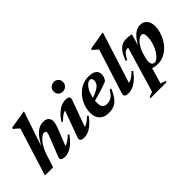

<svg xmlns="http://www.w3.org/2000/svg" viewBox="-52 -1396 2309 2309"><g transform="rotate(-45 1102.5 -242.0)"><path d="M180.5 -153.5 131 0H-7.5L182.5 -608Q174 -617.5 163.5 -627.2Q153 -637 141.2 -646.8Q129.5 -656.5 115.5 -666.5L121 -685.5L345.5 -723.5H359L191 -224.5L185 -231Q218.5 -299.5 249.5 -346Q280.5 -392.5 310 -420Q339.5 -447.5 369 -459.8Q398.5 -472 429 -472Q481 -472 503.5 -449Q526 -426 526 -391Q526 -373 520.8 -349.2Q515.5 -325.5 501.5 -290.5L402.5 -39L377 -71.5Q399.5 -70.5 423 -77.8Q446.5 -85 473.8 -103.2Q501 -121.5 534.5 -154L549 -140Q508.5 -85 469.8 -51.2Q431 -17.5 395 -2.2Q359 13 324.5 13Q281 13 267 -3.2Q253 -19.5 266.5 -53.5L358.5 -285.5Q369 -312 373 -324.8Q377 -337.5 377 -346Q377 -358 370 -364.8Q363 -371.5 347.5 -371.5Q328.5 -371.5 306.2 -356.2Q284 -341 261 -312.5Q238 -284 217.2 -243.8Q196.5 -203.5 180.5 -153.5Z M595 -55 727.5 -413.5 753.5 -384Q728 -385.5 705.2 -378.5Q682.5 -371.5 658 -353.2Q633.5 -335 603 -303L587.5 -316.5Q626 -373 664 -406.8Q702 -440.5 738.8 -455.5Q775.5 -470.5 810.5 -470.5Q851.5 -470.5 864 -454.8Q876.5 -439 864.5 -405.5L731.5 -39L700 -70Q723.5 -68.5 747 -74.8Q770.5 -81 797.5 -99Q824.5 -117 857 -149.5L872 -135.5Q833 -82.5 795.2 -49.8Q757.5 -17 721.5 -2Q685.5 13 651 13Q608.5 13 595.2 -3.2Q582 -19.5 595 -55ZM779.5 -638.5Q779.5 -662 790.2 -680.5Q801 -699 820 -709.5Q839 -720 863 -720Q897.5 -720 919.5 -698.2Q941.5 -676.5 941.5 -642.5Q941.5 -619 930.8 -600.5Q920 -582 901.2 -571.2Q882.5 -560.5 858 -560.5Q823.5 -560.5 801.5 -582.8Q779.5 -605 779.5 -638.5Z M1186 -431.5Q1165 -431.5 1145.2 -416.8Q1125.5 -402 1108.5 -376.2Q1091.5 -350.5 1079 -317.5Q1066.5 -284.5 1059.2 -247.2Q1052 -210 1052 -172.5Q1052 -122.5 1072.5 -100.8Q1093 -79 1129.5 -79Q1156.5 -79 1180.2 -87.5Q1204 -96 1227 -117.5Q1250 -139 1272.5 -178.5L1296 -178Q1265.5 -102 1231.5 -60.5Q1197.5 -19 1158.5 -3Q1119.5 13 1072.5 13Q1019 13 982.5 -6.5Q946 -26 927.5 -62.2Q909 -98.5 909 -147.5Q909 -198.5 923.5 -246.5Q938 -294.5 964.8 -335.2Q991.5 -376 1028.2 -407Q1065 -438 1109.8 -455Q1154.5 -472 1205 -472Q1253.5 -472 1282.2 -459.2Q1311 -446.5 1323.8 -425.2Q1336.5 -404 1336.5 -378.5Q1336.5 -354 1327.5 -330.8Q1318.5 -307.5 1303 -289.5Q1275 -278 1241 -266.2Q1207 -254.5 1169.5 -243Q1132 -231.5 1093.2 -221.2Q1054.5 -211 1017 -202L1019 -236Q1068.5 -253 1103.5 -268.2Q1138.5 -283.5 1161.2 -297.8Q1184 -312 1196.5 -326.5Q1209 -341 1214 -356.5Q1219 -372 1219 -389Q1219 -403 1215.2 -412.5Q1211.5 -422 1204.2 -426.8Q1197 -431.5 1186 -431.5Z M1524 -609Q1515 -619 1505 -628.2Q1495 -637.5 1483.2 -647Q1471.5 -656.5 1457.5 -666.5L1463 -685.5L1687.5 -723.5H1701L1483 -40L1454 -70.5Q1478 -69 1502.5 -75Q1527 -81 1555.2 -99.5Q1583.5 -118 1617 -152.5L1631.5 -138.5Q1592 -83.5 1552.8 -50.2Q1513.5 -17 1476 -2Q1438.5 13 1404 13Q1361.5 13 1348.5 -2.8Q1335.5 -18.5 1347.5 -55Z M1848.5 -146.5Q1843.5 -128.5 1841.5 -114Q1839.5 -99.5 1839.5 -88Q1839.5 -60.5 1851 -43.8Q1862.5 -27 1887.5 -27Q1907 -27 1929 -43.2Q1951 -59.5 1971.5 -88Q1992 -116.5 2008.8 -153Q2025.5 -189.5 2035.2 -230.2Q2045 -271 2045 -312Q2045 -344.5 2035.5 -360Q2026 -375.5 2003.5 -375.5Q1989.5 -375.5 1973.8 -367Q1958 -358.5 1942.5 -342.8Q1927 -327 1912.8 -306.2Q1898.5 -285.5 1886.5 -261.8Q1874.5 -238 1866 -212.5ZM1763.5 -48 1829 -44.5 1757.5 200 1823 222.5 1817.5 241H1545L1550.5 223L1614.5 199.5L1784 -370.5Q1784.5 -375 1783 -377.5Q1781.5 -380 1777 -380Q1760 -380 1744.2 -372.8Q1728.5 -365.5 1711.2 -344.2Q1694 -323 1672 -280.5L1653 -288Q1679 -358.5 1708 -398.5Q1737 -438.5 1771 -455Q1805 -471.5 1845 -471.5Q1871 -471.5 1889.5 -469Q1908 -466.5 1932 -461L1874.5 -263L1864.5 -264.5Q1900 -339.5 1935.5 -385.2Q1971 -431 2007 -451.5Q2043 -472 2080.5 -472Q2134.5 -472 2167 -435.2Q2199.5 -398.5 2199.5 -336Q2199.5 -284.5 2184.8 -234Q2170 -183.5 2143.2 -139Q2116.5 -94.5 2079.5 -60.2Q2042.5 -26 1997.8 -6.5Q1953 13 1902.5 13Q1849.5 13 1813.5 -2.8Q1777.5 -18.5 1763.5 -48Z"/></g></svg>

Font: Newsreader 36pt
Style: Bold Italic
Weight: 700
Italic angle: -17°
Designer: Hugues Gentile
Foundry: Production Type
Version: Version 1.003